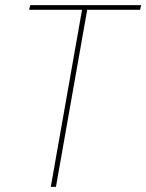

<svg xmlns="http://www.w3.org/2000/svg" viewBox="-20 -724 567 744"><path d="M92.8 -686 97.2 -704.1H526.9L522.9 -686H317.9L196.8 0H176.8L297.9 -686Z"/></svg>

Font: SVN-Poppins Thin
Style: Italic
Weight: 100
Italic angle: -10°
Designer: Ninad Kale (Devanagari), Jonny Pinhorn (Latin)
Foundry: Indian Type Foundry
Version: Version 3.002 2017